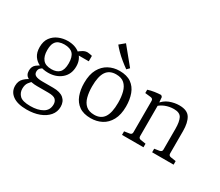

<svg xmlns="http://www.w3.org/2000/svg" viewBox="-140 -964 1716 1496"><g transform="rotate(30 718.0 -216.5)"><path d="M427 50Q427 96 398 130Q369 164 319.5 182.5Q270 201 206 201Q124 201 80.5 169.5Q37 138 37 85Q37 41 65 14.5Q93 -12 130 -26L148 -17Q128 -1 112.5 20Q97 41 97 76Q97 113 122.5 138Q148 163 218 163Q285 163 327.5 138Q370 113 370 61Q370 35 353.5 18.5Q337 2 287 2H187Q134 2 102.5 -14.5Q71 -31 71 -71Q71 -109 96 -129Q121 -149 149 -160L162 -142Q146 -136 135.5 -124.5Q125 -113 125 -93Q125 -70 144.5 -60Q164 -50 207 -50H302Q365 -50 396 -23.5Q427 3 427 50ZM375 -283Q375 -213 327.5 -172Q280 -131 207 -131Q165 -131 129.5 -146.5Q94 -162 73 -193Q52 -224 52 -272Q52 -325 76.5 -358Q101 -391 139.5 -407Q178 -423 220 -423Q289 -423 332 -385.5Q375 -348 375 -283ZM115 -281Q115 -227 139 -197.5Q163 -168 217 -168Q263 -168 287.5 -192.5Q312 -217 312 -275Q312 -333 287.5 -359.5Q263 -386 210 -386Q185 -386 163 -378Q141 -370 128 -347.5Q115 -325 115 -281ZM329 -367 313 -380Q337 -400 356.5 -411.5Q376 -423 397 -423Q406 -423 417.5 -420.5Q429 -418 439 -416V-367Z M799 -201Q799 -254 788 -296Q777 -338 750.5 -362Q724 -386 676 -386Q616 -386 587.5 -343.5Q559 -301 559 -211Q559 -159 570 -117Q581 -75 608 -51Q635 -27 683 -27Q742 -27 770.5 -69Q799 -111 799 -201ZM492 -204Q492 -280 518.5 -328Q545 -376 589 -399.5Q633 -423 686 -423Q752 -423 791.5 -395Q831 -367 849 -318Q867 -269 867 -207Q867 -133 840.5 -84.5Q814 -36 770 -13Q726 10 672 10Q607 10 567.5 -18Q528 -46 510 -94.5Q492 -143 492 -204ZM745 -481 723 -459Q696 -478 666 -502.5Q636 -527 611.5 -552Q587 -577 573 -595L620 -634Z M1221 0V-32L1266 -39Q1275 -41 1281 -46Q1287 -51 1287 -62V-249Q1287 -312 1270.5 -344.5Q1254 -377 1201 -377Q1160 -377 1122.5 -362Q1085 -347 1056 -315L1059 -345Q1093 -390 1136.5 -406.5Q1180 -423 1223 -423Q1295 -423 1321 -381Q1347 -339 1347 -263V-62Q1347 -42 1368 -39L1414 -32V0ZM950 0V-32L996 -39Q1017 -42 1017 -62V-344Q1017 -364 997 -367L944 -373V-403Q971 -412 1002 -416.5Q1033 -421 1059 -422L1071 -411L1077 -340V-62Q1077 -42 1097 -39L1143 -32V0Z"/></g></svg>

Font: Yrsa Light
Style: Regular
Weight: 300
Designer: Anna Giedrys (Yrsa+Rasa design), David Brezina (Yrsa art-direction, Rasa art-direction, design)
Foundry: Rosetta Type Foundry
Version: Version 2.004